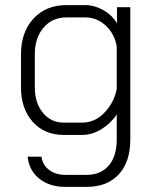

<svg xmlns="http://www.w3.org/2000/svg" viewBox="-20 -527 611 750"><path d="M88 85H142Q146 117 171.5 136.5Q197 156 235 156H318Q374 156 405 119.5Q436 83 436 18V-80Q412 -44 375.5 -22Q339 0 302 0H228Q154 0 108 -51Q62 -102 62 -186V-315Q62 -401 110.5 -454Q159 -507 239 -507H313Q349 -507 383.5 -487.5Q418 -468 437 -436V-499H489V18Q489 105 444 154Q399 203 318 203H235Q173 203 133 170.5Q93 138 88 85ZM301 -48Q351 -48 388.5 -87.5Q426 -127 436 -180V-346Q427 -396 392.5 -427.5Q358 -459 313 -459H240Q184 -459 150 -419Q116 -379 116 -315V-186Q116 -125 147.5 -86.5Q179 -48 229 -48Z"/></svg>

Font: Bai Jamjuree Light
Style: Regular
Weight: 300
Designer: Katatrad Aksorn Co.,Ltd.
Foundry: Cadson Demak Co.,Ltd.
Version: Version 1.000; ttfautohint (v1.6)